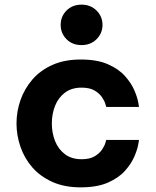

<svg xmlns="http://www.w3.org/2000/svg" viewBox="-20 -796 670 826"><path d="M331 -602Q291 -602 266 -627.5Q241 -653 241 -689Q241 -725 266 -750.5Q291 -776 331 -776Q370 -776 395.5 -750.5Q421 -725 421 -689Q421 -653 395.5 -627.5Q370 -602 331 -602ZM327 10Q257 10 205 -13.5Q153 -37 119 -76Q85 -115 68 -164.5Q51 -214 51 -265Q51 -316 68 -365Q85 -414 119 -453.5Q153 -493 205 -516.5Q257 -540 327 -540Q398 -540 444.5 -519.5Q491 -499 518 -468.5Q545 -438 558 -407.5Q571 -377 574.5 -356.5Q578 -336 578 -336H437Q437 -336 433.5 -348.5Q430 -361 419 -377.5Q408 -394 387 -406.5Q366 -419 331 -419Q288 -419 259.5 -397.5Q231 -376 217 -341Q203 -306 203 -265Q203 -224 217 -189Q231 -154 259.5 -132.5Q288 -111 331 -111Q366 -111 387 -123.5Q408 -136 419 -152.5Q430 -169 433.5 -181.5Q437 -194 437 -194H578Q578 -194 574.5 -173.5Q571 -153 558 -122.5Q545 -92 518 -61.5Q491 -31 444.5 -10.5Q398 10 327 10Z"/></svg>

Font: Be Vietnam Pro
Style: Bold
Weight: 700
Designer: Lam Bao, Tony Le, Vietanh Nguyen
Foundry: Yellow Type Foundry
Version: Version 1.002; ttfautohint (v1.8.3)